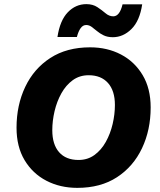

<svg xmlns="http://www.w3.org/2000/svg" viewBox="-20 -899 772 929"><path d="M354 10Q271 10 204.5 -24.5Q138 -59 99 -124Q60 -189 60 -281Q60 -390 102 -478.5Q144 -567 223.5 -618.5Q303 -670 416 -670Q499 -670 565 -635.5Q631 -601 670 -536Q709 -471 709 -379Q709 -270 667 -181.5Q625 -93 546 -41.5Q467 10 354 10ZM360 -125Q404 -125 437 -149Q470 -173 492 -212.5Q514 -252 525 -299Q536 -346 536 -391Q536 -460 502.5 -497.5Q469 -535 409 -535Q365 -535 332 -511Q299 -487 277 -447.5Q255 -408 244 -361Q233 -314 233 -269Q233 -200 266 -162.5Q299 -125 360 -125ZM668 -878Q656 -798 616 -758.5Q576 -719 526 -719Q500 -719 481.5 -728Q463 -737 449.5 -748.5Q436 -760 423.5 -769Q411 -778 397 -778Q381 -778 370 -762.5Q359 -747 352 -720H258Q270 -800 308 -839.5Q346 -879 398 -879Q429 -879 451 -864.5Q473 -850 490.5 -835Q508 -820 528 -820Q559 -820 573 -878Z"/></svg>

Font: Work Sans
Style: Bold Italic
Weight: 700
Italic angle: -13°
Designer: Wei Huang
Foundry: Wei Huang
Version: Version 2.010; ttfautohint (v1.8.3)